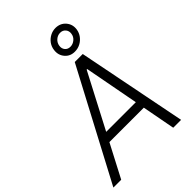

<svg xmlns="http://www.w3.org/2000/svg" viewBox="-306 -1084 1203 1203"><g transform="rotate(-45 296.0 -482.0)"><path d="M36.6 0H-32.7L352.5 -727.5H423.3L567.4 0H497.6L376.5 -641.1H371.6ZM133.3 -278.8H493.7L483.9 -219.2H123ZM399.9 -772.5Q358.4 -772 333.3 -801.8Q308.1 -831.5 314 -873Q317.4 -899.4 332.3 -919.7Q347.2 -939.9 369.6 -951.9Q392.1 -963.9 418 -963.9Q460.4 -963.4 485.8 -933.6Q511.2 -903.8 505.4 -862.8Q501.5 -836.9 486.1 -816.4Q470.7 -795.9 448.2 -784.2Q425.8 -772.5 399.9 -772.5ZM400.9 -814Q423.3 -814 441.7 -829.3Q460 -844.7 462.9 -867.7Q466.3 -890.1 453.1 -906Q439.9 -921.9 417 -921.9Q395 -921.9 377.2 -906.5Q359.4 -891.1 356 -867.7Q352.5 -845.2 365.5 -829.6Q378.4 -814 400.9 -814Z"/></g></svg>

Font: Inter Tight Light
Style: Italic
Weight: 300
Italic angle: -9.39999°
Designer: Rasmus Andersson
Foundry: rsms
Version: Version 3.004